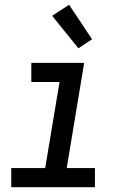

<svg xmlns="http://www.w3.org/2000/svg" viewBox="-20 -783 540 803"><path d="M377 0H27V-80H169L229 -440H111V-520H332L259 -80H377ZM308 -581 198 -717 269 -763 365 -619Z"/></svg>

Font: Iosevka Medium Oblique
Style: Regular
Weight: 500
Italic angle: -9°
Monospace: yes
Designer: Belleve Invis
Foundry: Belleve Invis
Version: Version 32.5.0; ttfautohint (v1.8.4)